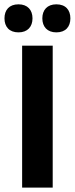

<svg xmlns="http://www.w3.org/2000/svg" viewBox="-38 -859 342 879"><path d="M46.7 -710.8C88.3 -710.8 110.8 -736.7 110.8 -775C110.8 -813.3 88.3 -839.2 46.7 -839.2C4.2 -839.2 -17.5 -813.3 -17.5 -775C-17.5 -736.7 4.2 -710.8 46.7 -710.8ZM220 -710.8C262.5 -710.8 284.2 -736.7 284.2 -775C284.2 -813.3 262.5 -839.2 220 -839.2C178.3 -839.2 155.8 -813.3 155.8 -775C155.8 -736.7 178.3 -710.8 220 -710.8ZM63.3 0H203.3V-650H63.3Z"/></svg>

Font: Familjen Grotesk GF
Style: Bold
Weight: 700
Designer: Anders Wikstroem, Jonas Baeckman, Matilda Gysing, Kristian Moeller
Foundry: Familjen STHLM AB
Version: Version 2.000; Beta; Release 4; Build 6